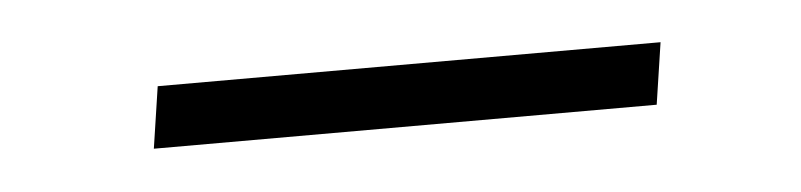

<svg xmlns="http://www.w3.org/2000/svg" viewBox="-23 -344 517 124"><g transform="rotate(-5 236.0 -282.0)"><path d="M406 -302 400 -262H74L80 -302Z"/></g></svg>

Font: Merriweather 144pt SemiBold
Style: Italic
Weight: 600
Italic angle: -7.8°
Version: Version 2.101